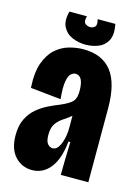

<svg xmlns="http://www.w3.org/2000/svg" viewBox="-107 -741 595 815"><g transform="rotate(15 190.0 -333.5)"><path d="M115 12Q70 12 40 -20.5Q10 -53 10 -114Q10 -157 25 -186.5Q40 -216 63 -235Q86 -254 112 -266.5Q138 -279 161 -288Q200 -305 212 -319.5Q224 -334 224 -364Q224 -431 189 -431Q179 -431 169 -422Q159 -413 154.5 -387Q150 -361 155 -310L21 -324Q17 -391 32 -433Q47 -475 73.5 -498.5Q100 -522 132 -531Q164 -540 195 -540Q277 -540 318.5 -487.5Q360 -435 360 -325V-202Q360 -151 360 -100.5Q360 -50 360 0H239Q239 -36 240 -72Q241 -108 242 -145H234Q226 -67 194.5 -27.5Q163 12 115 12ZM176 -100Q191 -100 201 -115.5Q211 -131 216.5 -154Q222 -177 222 -199V-255Q205 -241 187 -229.5Q169 -218 156.5 -200.5Q144 -183 144 -151Q144 -122 154 -111Q164 -100 176 -100ZM95 -679H172Q165 -654 175 -646Q185 -638 197 -638Q208 -638 217 -646Q226 -654 219 -679H297Q306 -632 292 -606.5Q278 -581 251.5 -571Q225 -561 197 -561Q165 -561 137.5 -573Q110 -585 97 -611Q84 -637 95 -679Z"/></g></svg>

Font: Bricolage Grotesque 48pt Condensed Bricolage Grotesque 48pt Condensed Regular
Style: Bold
Weight: 700
Width: 3
Designer: Mathieu Triay
Foundry: Atelier Triay
Version: Version 1.000; ttfautohint (v1.8.4.7-5d5b);gftools[0.9.32]